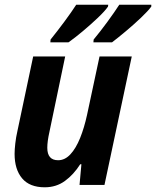

<svg xmlns="http://www.w3.org/2000/svg" viewBox="-20 -786 663 816"><path d="M170 10Q106 10 74 -28Q42 -66 42 -132Q42 -150 45 -176.5Q48 -203 54 -229L121 -546H257L190 -225Q181 -185 181 -158Q181 -105 227 -105Q256 -105 279.5 -130.5Q303 -156 320.5 -199.5Q338 -243 350 -298L403 -546H540L424 0H318L326 -88H321Q293 -44 256 -17Q219 10 170 10ZM378 -618Q407 -653 437 -694Q467 -735 487 -766H623V-758Q609 -739 579 -710.5Q549 -682 515 -653.5Q481 -625 456 -606H377ZM195 -618Q224 -654 254 -694.5Q284 -735 304 -766H440L439 -758Q426 -739 396 -710.5Q366 -682 332 -653.5Q298 -625 271 -606H194Z"/></svg>

Font: Noto Sans SemiCondensed
Style: Bold Italic
Weight: 700
Width: 4
Italic angle: -12°
Designer: Monotype Design Team
Foundry: Monotype Imaging Inc.
Version: Version 2.013; ttfautohint (v1.8.4.7-5d5b)